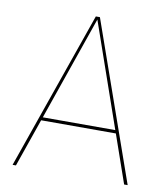

<svg xmlns="http://www.w3.org/2000/svg" viewBox="-78 -747 713 814"><g transform="rotate(10 278.5 -340.5)"><path d="M510.9 0H526.1L286.6 -680.9H269.1L30.7 0H45.1L117.1 -207H438.8ZM121.9 -220.6 277.8 -669 434 -220.6Z"/></g></svg>

Font: Fira Sans Hair
Style: Regular
Weight: 100
Designer: bBox Type GmbH & Carrois Corporate GbR & Edenspiekermann AG
Foundry: bBox Type GmbH & Carrois Corporate GbR & Edenspiekermann AG
Version: Version 4.300;PS 004.300;hotconv 1.0.88;makeotf.lib2.5.64775